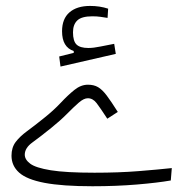

<svg xmlns="http://www.w3.org/2000/svg" viewBox="-20 -630 626 651"><path d="M293.5 1.5Q191.4 1.5 131.1 -10Q70.8 -21.5 44.9 -44.7Q19 -67.9 19 -102.1Q19 -129.9 33.2 -148.7Q47.4 -167.5 72 -185.5Q96.7 -203.6 128.9 -229.5Q161.6 -255.4 186 -281.5Q210.4 -307.6 232.4 -325.2Q254.4 -342.8 278.3 -342.8Q298.3 -342.8 312.5 -334.5Q326.7 -326.2 341.8 -306.2Q356.9 -286.1 379.4 -250.5L343.8 -227.5Q320.3 -263.7 307.6 -280.3Q294.9 -296.9 277.8 -296.9Q264.2 -296.9 247.1 -282Q230 -267.1 207.3 -244.1Q184.6 -221.2 154.3 -196.8Q116.2 -166 90.1 -147.2Q64 -128.4 64 -105.5Q64 -88.9 82.5 -75Q101.1 -61 152.1 -52.7Q203.1 -44.4 300.3 -44.4Q382.8 -44.4 450.2 -49.8Q517.6 -55.2 562.5 -60.1L559.1 -18.1Q514.6 -10.3 444.6 -4.4Q374.5 1.5 293.5 1.5ZM185.1 -404.3 180.7 -438.5 230 -450.7V-457Q190.4 -470.2 190.4 -523.9Q190.4 -566.4 215.6 -588.1Q240.7 -609.9 285.6 -609.9Q318.4 -609.9 346.7 -600.6L344.7 -569.3Q332 -571.3 320.3 -573Q308.6 -574.7 293 -574.7Q256.8 -574.7 242.2 -560.8Q227.5 -546.9 227.5 -520.5Q227.5 -490.7 239.5 -479Q251.5 -467.3 279.8 -467.3Q296.9 -467.3 320.3 -472.2Q343.8 -477.1 367.2 -481.4L372.6 -447.3Z"/></svg>

Font: Cascadia Code ExtraLight
Style: Regular
Weight: 200
Monospace: yes
Designer: Aaron Bell
Foundry: Saja Typeworks
Version: Version 2407.024; ttfautohint (v1.8.4)